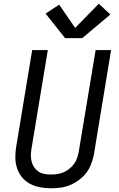

<svg xmlns="http://www.w3.org/2000/svg" viewBox="-20 -1004 640 1032"><path d="M253 8Q223 8 194.5 2.5Q166 -3 141.5 -16Q117 -29 99 -50.5Q81 -72 72 -99Q63 -126 62.5 -155.5Q62 -185 67 -215L153 -735H237L149 -203Q146 -185 146 -167.5Q146 -150 150.5 -133.5Q155 -117 164.5 -103.5Q174 -90 188 -81Q202 -72 219 -69Q236 -66 254 -66Q271 -66 288 -68.5Q305 -71 321.5 -78Q338 -85 352.5 -96.5Q367 -108 377.5 -122.5Q388 -137 394 -153.5Q400 -170 403 -187L494 -735H577L485 -175Q480 -149 470.5 -123.5Q461 -98 444.5 -76Q428 -54 405 -37Q382 -20 357 -9.5Q332 1 305.5 4.5Q279 8 253 8ZM330 -799 225 -931 298 -979 384 -854 511 -984 573 -926 422 -799Z"/></svg>

Font: Iosevka Curly Extended Oblique
Style: Regular
Weight: 400
Width: 7
Italic angle: -9°
Monospace: yes
Designer: Belleve Invis
Foundry: Belleve Invis
Version: Version 11.1.0; ttfautohint (v1.8.3)